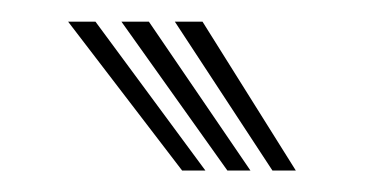

<svg xmlns="http://www.w3.org/2000/svg" viewBox="-20 -804 354 179"><path d="M149.8 -645 43.5 -783.8H69L171.5 -645ZM192 -645 93.2 -783.8H118.8L213.5 -645ZM234 -645 143 -783.8H168.8L255.8 -645Z"/></svg>

Font: Big Shoulders Inline Text Thin
Style: Bold
Weight: 700
Version: Version 2.002